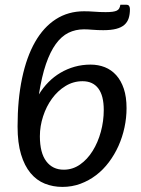

<svg xmlns="http://www.w3.org/2000/svg" viewBox="-20 -764 582 792"><path d="M52.5 -242.5Q52.5 -353 71 -441Q89.5 -529 124.5 -590.5Q159.5 -652 210.5 -684.8Q261.5 -717.5 326.5 -717.5Q347.5 -717.5 369.2 -715.8Q391 -714 416 -714Q433 -714 444 -715.5Q455 -717 461.8 -720.2Q468.5 -723.5 471.8 -729.5Q475 -735.5 476.5 -744.5H500Q510 -744.5 513 -738.8Q516 -733 516 -726.5Q516 -705 510.8 -688.8Q505.5 -672.5 493 -661.5Q480.5 -650.5 459.2 -645Q438 -639.5 406 -639.5Q383.5 -639.5 362.5 -641.2Q341.5 -643 326.5 -643Q291.5 -643 262.5 -628.8Q233.5 -614.5 210.2 -582.5Q187 -550.5 169.5 -499.5Q152 -448.5 140.5 -374.5Q157.5 -402.5 180 -425.2Q202.5 -448 229.8 -464Q257 -480 288.2 -488.8Q319.5 -497.5 353.5 -497.5Q385.5 -497.5 412.5 -486.8Q439.5 -476 459.5 -453.8Q479.5 -431.5 490.8 -397.8Q502 -364 502 -318Q502 -278 493.5 -238.2Q485 -198.5 468.8 -162.2Q452.5 -126 429.2 -95Q406 -64 376.5 -41.5Q347 -19 312 -6Q277 7 237.5 7Q198.5 7 164.8 -6.5Q131 -20 106 -50Q81 -80 66.8 -127.2Q52.5 -174.5 52.5 -242ZM144.5 -202Q144.5 -133.5 170.8 -98.8Q197 -64 243 -64Q279.5 -64 310 -85.2Q340.5 -106.5 362.2 -141.5Q384 -176.5 396 -220.5Q408 -264.5 408 -310.5Q408 -369.5 385.5 -399.2Q363 -429 320.5 -429Q282.5 -429 250.2 -409.2Q218 -389.5 194.5 -357.2Q171 -325 157.8 -284.2Q144.5 -243.5 144.5 -202Z"/></svg>

Font: Lato Medium
Style: Italic
Weight: 500
Italic angle: -7°
Designer: Lukasz Dziedzic
Foundry: tyPoland Lukasz Dziedzic
Version: Version 2.006; 2014-01-15